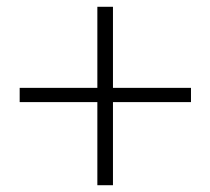

<svg xmlns="http://www.w3.org/2000/svg" viewBox="-20 -640 620 566"><path d="M543 -339V-381H313V-620H267V-381H38V-339H267V-94H313V-339Z"/></svg>

Font: Harano Aji Mincho
Style: Regular
Weight: 400
Foundry: Masamichi Hosoda
Version: HaranoAjiMincho-Regular version 20230610;ttx 4.39.4